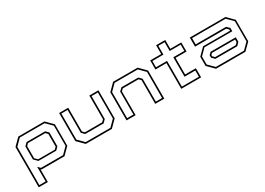

<svg xmlns="http://www.w3.org/2000/svg" viewBox="-6 -1535 3567 2583"><g transform="rotate(-30 1778.0 -244.0)"><path d="M70 189V-437L173 -540H579L682 -437V-103L579 0H221L211.5 -10V189ZM92 167H189.5V-60.5L227 -22.5H569.5L661 -114V-427L569.5 -518.5H184L92 -426ZM244 -120.5 189.5 -175V-377.5L233 -420.5H520.5L563 -378.5V-163L520.5 -120.5ZM251.5 -141.5H510L540.5 -172V-368L510 -399H242L211.5 -368V-181.5Z M910 0 807 -103V-540H948.5V-172L979 -141.5H1246L1276.5 -172V-540H1418V-103L1315 0ZM921 -22H1305L1396.5 -114V-518.5H1298.5V-163L1256 -119.5H970L926.5 -163V-518.5H829V-114Z M1543 0V-437L1646 -540H2026.5L2129.5 -437V0H1988.5V-368L1958 -398.5H1714.5L1684 -368V0ZM1565 -22H1662.5V-378L1705.5 -420.5H1967.5L2010.5 -378V-22H2107.5V-427L2016.5 -518.5H1656.5L1565 -427Z M2393 0V-399H2222V-540H2393V-677H2534.5V-540H2705V-399H2534.5V-141.5H2701.5V0ZM2415 -21.5H2679.5V-119H2512.5V-421H2683.5V-518.5H2512.5V-655.5H2415V-518.5H2243.5V-421H2415Z M2933 0 2830 -103V-245.5L2933 -348.5H3351.5V-368L3321 -398.5H2837V-540H3390L3493 -437V-103L3390 0ZM2943.5 -22H3380L3472 -114V-427L3380.5 -518.5H2860V-421H3331.5L3374.5 -378V-327.5H2942.5L2852 -237V-113ZM2992 -119.5 2949.5 -162V-200L2983 -234H3374.5V-163L3331 -119.5ZM3002 -141.5H3321L3351.5 -172V-212H2992L2971 -191V-172Z"/></g></svg>

Font: Tourney Expanded ExtraLight
Style: Regular
Weight: 200
Width: 7
Designer: Tyler Finck
Foundry: Etcetera Type Co
Version: Version 1.010; ttfautohint (v1.8.3)